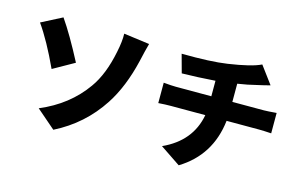

<svg xmlns="http://www.w3.org/2000/svg" viewBox="-104 -1077 2208 1413"><g transform="rotate(15 1000.0 -371.0)"><path d="M377 53.7 232.4 -71.3Q446.3 -161.1 568.4 -334Q646.5 -442.4 682.6 -623Q700.2 -707 698.2 -764.6L894.5 -738.3Q878.9 -682.6 860.4 -599.6Q811.5 -392.6 719.7 -252Q590.8 -53.7 377 53.7ZM78.1 -683.6 235.4 -764.6Q311.5 -655.3 410.2 -465.8L249 -375Q160.2 -567.4 78.1 -683.6Z M1596.7 -485.4H1835.9Q1862.3 -485.4 1932.6 -491.2V-335.9Q1872.1 -339.8 1838.9 -339.8H1591.8Q1560.5 -69.3 1335.9 67.4L1180.7 -37.1Q1391.6 -132.8 1429.7 -339.8H1168Q1127 -339.8 1072.3 -335.9V-491.2Q1132.8 -485.4 1167 -485.4H1436.5V-603.5Q1302.7 -593.8 1182.6 -591.8L1144.5 -731.4Q1365.2 -728.5 1489.3 -747.1Q1668 -773.4 1738.3 -808.6L1836.9 -675.8Q1818.4 -670.9 1788.1 -663.6Q1757.8 -656.2 1748 -654.3Q1670.9 -634.8 1596.7 -624Z"/></g></svg>

Font: Gen Shin Gothic Heavy
Style: Bold
Weight: 900
Designer: [Source Han Sans]
Ryoko NISHIZUKA  (kana & ideographs); Paul D. Hunt (Latin, Greek & Cyrillic); Wenlong ZHANG  (bopomofo
Version: Version 1.002.20150607